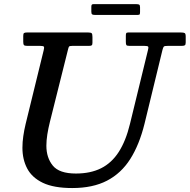

<svg xmlns="http://www.w3.org/2000/svg" viewBox="-20 -910 935 946"><path d="M430 -852.5Q430 -842 434 -839.2Q438 -836.5 447.5 -836.5H659Q667 -836.5 668.5 -840Q670 -843.5 670 -851.5V-874Q670 -884 666.2 -886.8Q662.5 -889.5 653 -889.5H440Q433.5 -889.5 431.8 -886.2Q430 -883 430 -876ZM315 -665.5Q317.5 -676.5 320 -680.2Q322.5 -684 337 -684H419Q429 -684 432.2 -687Q435.5 -690 435.5 -700V-727.5Q435.5 -742 431.8 -746Q428 -750 414 -750H113.5Q102.5 -750 98.5 -747.2Q94.5 -744.5 94.5 -733V-704.5Q94.5 -692.5 97.8 -688.2Q101 -684 113.5 -684H177.5Q194.5 -684 196.5 -679.5Q198.5 -675 195 -661.5L106.5 -300Q99 -269 94.8 -239.5Q90.5 -210 90.5 -182Q90.5 -124.5 114 -79.8Q137.5 -35 191.2 -9.2Q245 16.5 336 16.5Q437.5 16.5 507.2 -19.8Q577 -56 621.8 -126.5Q666.5 -197 692 -300L780.5 -664Q784 -677.5 787.5 -680.8Q791 -684 808 -684H876Q886.5 -684 890.8 -687Q895 -690 895 -701V-729.5Q895 -744 890 -747Q885 -750 871 -750H612Q603.5 -750 601.8 -746Q600 -742 600 -733.5V-704.5Q600 -692.5 602.5 -688.2Q605 -684 617 -684H691Q708 -684 710.2 -679.8Q712.5 -675.5 709 -663L620.5 -300Q600 -215.5 565 -161.2Q530 -107 478 -81Q426 -55 354 -55Q272 -55 240.2 -94Q208.5 -133 208.5 -192Q208.5 -218 213.2 -248Q218 -278 226 -310Z"/></svg>

Font: Besley Medium
Style: Italic
Weight: 500
Italic angle: -13°
Designer: Owen Earl
Foundry: indestructible type*
Version: Version 2.001